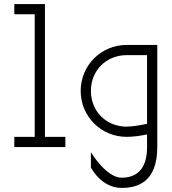

<svg xmlns="http://www.w3.org/2000/svg" viewBox="-20 -720 840 940"><path d="M50 0H300V-50H200V-700H50V-650H150V-50H50Z M575 200C650 200 750 175 750 0V-500H600C475 -500 375 -400 375 -275C375 -150 475 -50 600 -50C636 -50 672 -56 700 -62V0C700 75 675 150 575 150C500 150 425 25 425 25V100C425 100 475 200 575 200ZM425 -275C425 -375 500 -450 600 -450H700V-114C668 -107 627 -100 600 -100C500 -100 425 -175 425 -275Z"/></svg>

Font: LS-VG5000 Light
Style: Regular
Weight: 400
Designer: Justin Bihan, 2021
Foundry: Justin Bihan, 2021
Version: Version 1.000;Glyphs 3.1.2 (3151)